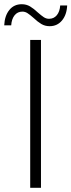

<svg xmlns="http://www.w3.org/2000/svg" viewBox="-21 -889 338 909"><path d="M122 -700H173V0H122ZM138 -804Q121 -819 109.5 -826.5Q98 -834 85 -834Q62 -834 48 -816.5Q34 -799 32 -769H-1Q1 -814 23 -841.5Q45 -869 82 -869Q104 -869 121.5 -858.5Q139 -848 158 -830Q175 -815 186.5 -807.5Q198 -800 211 -800Q234 -800 248 -817Q262 -834 264 -863H297Q295 -819 272.5 -792Q250 -765 214 -765Q192 -765 174.5 -775.5Q157 -786 138 -804Z"/></svg>

Font: Montserrat Atlas Light
Style: Regular
Weight: 300
Designer: Julieta Ulanovsky
Foundry: Julieta Ulanovsky
Version: Version 7.200